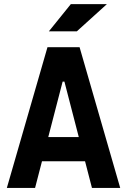

<svg xmlns="http://www.w3.org/2000/svg" viewBox="-20 -926 626 946"><path d="M13.7 0 213.9 -693.4H372.1L572.3 0H433.1L297.4 -523.9H288.6L152.8 0ZM114.7 -131.3V-250.5H466.3V-131.3ZM220.7 -771.5 329.1 -905.8H506.8L358.4 -771.5Z"/></svg>

Font: Cascadia Mono
Style: Regular
Weight: 400
Monospace: yes
Designer: Aaron Bell
Foundry: Saja Typeworks
Version: Version 2404.023